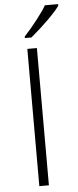

<svg xmlns="http://www.w3.org/2000/svg" viewBox="-62 -963 403 995"><g transform="rotate(-5 140.0 -465.5)"><path d="M93.3 -771V-778.8Q128.9 -817.4 163.8 -862.5Q198.7 -907.7 211.4 -931.2H280.3V-922.9Q262.7 -897.5 220.5 -855.5Q178.2 -813.5 127.4 -771ZM101.1 0V-713.9H150.9V0Z"/></g></svg>

Font: Open Sans Light
Style: Regular
Weight: 300
Foundry: Ascender Corporation
Version: Version 1.10